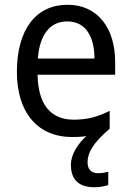

<svg xmlns="http://www.w3.org/2000/svg" viewBox="-20 -566 550 807"><path d="M348 116C348 76 371 35 441 -25V-100C391 -75 347 -63 290 -63C193 -63 140 -127 138 -252H464V-306C464 -447 391 -546 264 -546C132 -546 51 -443 51 -264C51 -94 137 10 284 10C305 10 325 9 343 6C309 37 278 81 278 127C278 187 309 221 377 221C401 221 418 217 435 212V156C426 158 411 162 393 162C365 162 348 147 348 116ZM263 -476C342 -476 377 -409 377 -320H139C147 -421 190 -476 263 -476Z"/></svg>

Font: Noto Sans Sinhala UI SemiCondensed
Style: Regular
Weight: 400
Width: 4
Designer: Jelle Bosma - Monotype Design Team
Foundry: Monotype Imaging Inc.
Version: Version 2.006